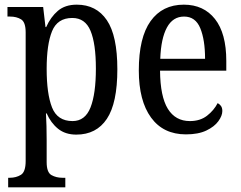

<svg xmlns="http://www.w3.org/2000/svg" viewBox="-20 -566 1031 823"><path d="M15 237V196H22Q49 196 69.5 183.5Q90 171 90 124V-427Q90 -471 70.5 -483Q51 -495 23 -495H12V-536H165L175 -450H178Q197 -493 228 -519.5Q259 -546 309 -546Q393 -546 438 -479.5Q483 -413 483 -269Q483 -124 438 -56.5Q393 11 307 11Q260 11 229 -14Q198 -39 180 -80H177Q180 -28 180 34V129Q180 173 200.5 184.5Q221 196 247 196H260V237ZM291 -47Q345 -47 368 -105.5Q391 -164 391 -272Q391 -379 368 -434Q345 -489 290 -489Q226 -489 203 -432Q180 -375 180 -271Q180 -164 203 -105.5Q226 -47 291 -47Z M777 10Q680 10 627.5 -62Q575 -134 575 -264Q575 -405 625.5 -475.5Q676 -546 768 -546Q853 -546 901.5 -484.5Q950 -423 950 -305V-263H666Q667 -152 699.5 -99.5Q732 -47 794 -47Q838 -47 867.5 -70Q897 -93 913 -124Q921 -120 927 -112Q933 -104 933 -90Q933 -70 916 -46.5Q899 -23 864.5 -6.5Q830 10 777 10ZM859 -314Q859 -395 838.5 -445Q818 -495 769 -495Q721 -495 695.5 -448Q670 -401 667 -314Z"/></svg>

Font: Noto Serif Tamil Condensed
Style: Regular
Weight: 400
Width: 3
Designer: Indian Type Foundry, Tom Grace, and the Monotype Design Team
Foundry: Monotype Imaging Inc.
Version: Version 2.004; ttfautohint (v1.8.4.7-5d5b)